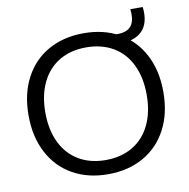

<svg xmlns="http://www.w3.org/2000/svg" viewBox="-89 -905 985 1000"><g transform="rotate(-10 403.5 -405.0)"><path d="M47.3 -364.3Q47.3 -477.6 91.5 -561.9Q135.7 -646.3 216.5 -691.6Q297.3 -736.9 403.6 -736.9Q510.9 -736.9 591.3 -691.2Q671.7 -645.6 715.9 -561.6Q760.1 -477.6 760.1 -364.3Q760.1 -251 715.9 -166.9Q671.7 -82.7 590.9 -37.1Q510.1 8.6 403.6 8.6Q296.6 8.6 216.1 -37.1Q135.7 -82.7 91.5 -167.2Q47.3 -251.7 47.3 -364.3ZM672.1 -364.3Q672.1 -455.7 639.6 -523.2Q607.1 -590.7 546.2 -626.4Q485.3 -662 403.6 -662Q321.1 -662 261.1 -626Q201 -590 168.5 -522.9Q136 -455.7 136 -364.3Q136 -272.6 168.5 -205.4Q201 -138.3 261.4 -102.3Q321.9 -66.3 403.6 -66.3Q486 -66.3 546.6 -102.3Q607.1 -138.3 639.6 -205.6Q672.1 -272.9 672.1 -364.3ZM665.3 -817.9H731.1Q740.7 -733 699 -690.8Q657.3 -648.6 568.3 -651.4V-701.9Q606.6 -700.7 629.6 -712.6Q652.6 -724.6 661.4 -750.6Q670.3 -776.7 665.3 -817.9Z"/></g></svg>

Font: Mona Sans VF XLt
Style: Regular
Weight: 200
Designer: Deni Anggara
Foundry: GitHub
Version: Version 2.000;Glyphs 3.2.3 (3260)